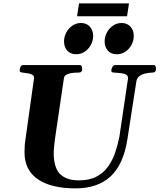

<svg xmlns="http://www.w3.org/2000/svg" viewBox="-20 -1066 915 1101"><path d="M413.1 14.2Q272.9 14.2 196.8 -38.3Q120.6 -90.8 120.6 -192.4Q120.6 -212.4 121.8 -231.9Q123 -251.5 126 -266.6L175.3 -619.1Q175.3 -633.3 162.8 -638.9Q150.4 -644.5 134 -646.2Q117.7 -647.9 105.2 -650.4Q92.8 -652.8 92.8 -660.2Q92.8 -670.9 97.4 -681.9Q102.1 -692.9 114.3 -692.9H439Q446.3 -692.9 448.7 -684.8Q451.2 -676.8 451.2 -670.4Q451.2 -649.9 432.1 -649.9Q405.3 -649.9 386.7 -646.5Q368.2 -643.1 358.2 -636.2Q348.1 -629.4 346.7 -618.7L295.4 -270.5Q292 -247.6 289.8 -221.2Q287.6 -194.8 288.1 -176.3Q291.5 -96.7 328.4 -64.2Q365.2 -31.7 432.1 -31.7Q493.2 -31.7 533.9 -53.5Q574.7 -75.2 600.3 -111.6Q626 -147.9 640.9 -192.4Q655.8 -236.8 664.6 -282.2L714.4 -617.7Q714.4 -636.2 694.6 -642.1Q674.8 -647.9 633.3 -649.9Q618.2 -650.4 618.2 -660.2Q618.2 -670.9 624.5 -681.9Q630.9 -692.9 639.6 -692.9H862.3Q869.6 -692.9 872.1 -685.3Q874.5 -677.7 874.5 -671.4Q874.5 -650.4 855.5 -649.9Q814 -648.4 790 -636.2Q766.1 -624 762.2 -600.6L710.4 -266.6Q688 -123 614 -54.4Q540 14.2 413.1 14.2ZM649.9 -754.9Q616.7 -754.9 598.4 -775.9Q580.1 -796.9 580.1 -828.1Q580.1 -855.5 593 -879.6Q606 -903.8 627.9 -918.9Q649.9 -934.1 676.8 -934.1Q710 -934.1 728.5 -912.8Q747.1 -891.6 747.1 -859.9Q747.1 -833 734.1 -808.8Q721.2 -784.7 699.2 -769.8Q677.2 -754.9 649.9 -754.9ZM417 -754.9Q383.8 -754.9 365.5 -775.9Q347.2 -796.9 347.2 -828.1Q347.2 -855.5 360.1 -879.6Q373 -903.8 395 -918.9Q417 -934.1 443.8 -934.1Q477.1 -934.1 495.6 -912.8Q514.2 -891.6 514.2 -859.9Q514.2 -833 501.2 -808.8Q488.3 -784.7 466.3 -769.8Q444.3 -754.9 417 -754.9ZM421.9 -972.7 433.1 -1046.4H719.7L708.5 -972.7Z"/></svg>

Font: Gelasio
Style: Italic
Weight: 400
Italic angle: -8.5°
Designer: Eben Sorkin
Foundry: Eben Sorkin
Version: Version 1.008